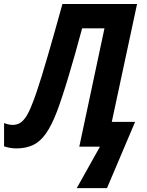

<svg xmlns="http://www.w3.org/2000/svg" viewBox="-59 -734 734 961"><path d="M325.2 207.5 441.4 0H337.9L463.9 -592.3H352.1Q335 -527.3 317.6 -466.8Q300.3 -406.2 284.2 -352.3Q268.1 -298.3 253.4 -253.9Q238.8 -209.5 226.6 -177.2Q199.7 -106.4 170.9 -65.7Q142.1 -24.9 106.4 -8.1Q70.8 8.8 22.9 8.8Q6.3 8.8 -9.8 5.9Q-25.9 2.9 -38.6 -1.5V-118.2Q-27.8 -113.8 -16.8 -111.3Q-5.9 -108.9 5.4 -108.9Q22.9 -108.9 38.6 -116.9Q54.2 -125 70.1 -147.9Q85.9 -170.9 103 -215.8Q113.3 -241.2 125 -275.9Q136.7 -310.5 150.4 -355Q164.1 -399.4 179.9 -453.9Q195.8 -508.3 214.1 -573.2Q232.4 -638.2 253.4 -713.9H627L500.5 -124H617.2L476.6 207.5Z"/></svg>

Font: Open Sans SemiCondensed
Style: Bold Italic
Weight: 700
Width: 4
Italic angle: -12°
Designer: Monotype Design Team
Foundry: Monotype Imaging Inc.
Version: Version 3.003